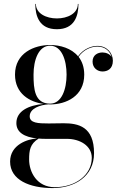

<svg xmlns="http://www.w3.org/2000/svg" viewBox="-20 -699 623 979"><path d="M163 -679H160C160 -618 180 -550 270 -550C360 -550 380 -618 380 -679H377C377 -630 324 -605 270 -605C216 -605 163 -630 163 -679ZM63.5 -71.5C63.5 -24 104 0 169 7C122 9.5 31.5 38 31.5 125C31.5 219.5 132.5 260 248 260C360 260 459.5 201 459.5 82C459.5 -53.5 379.5 -70.5 304.5 -70.5C276 -70.5 263.5 -69.5 228.5 -69.5C174 -69.5 131.5 -71.5 131.5 -106C131.5 -146.5 185.5 -164.5 227.5 -167C230 -166.5 233 -166.5 235.5 -166.5C316.5 -166.5 409.5 -208 409.5 -318.5C409.5 -356.5 398.5 -386.5 380.5 -409.5C408 -448.5 447.5 -461.5 477 -461.5C517 -461.5 541.5 -436.5 549 -408.5C540 -423.5 520.5 -431.5 502.5 -431.5C478.5 -431.5 452 -418.5 452 -385C452 -352 477.5 -334.5 502.5 -334.5C527.5 -334.5 555.5 -347 555.5 -389.5C555.5 -427.5 526 -465 477 -465C448.5 -465 407 -452 378 -412C344 -453 287 -469.5 235.5 -469.5C154.5 -469.5 56.5 -429 56.5 -318.5C56.5 -222 130.5 -178.5 203 -169C124.5 -162.5 63.5 -132 63.5 -71.5ZM151 -318.5C151 -392.5 176.5 -466 235.5 -466C294.5 -466 319.5 -392.5 319.5 -318.5C319.5 -244.5 294.5 -170.5 235.5 -170.5C156.5 -170.5 151 -244.5 151 -318.5ZM128.5 114.5C128.5 68 133 35 177 7.5C188 8.5 199.5 9 212 9H321C386 9 448 43 448 106C448 193 364.5 255.5 259 255.5C168 255.5 128.5 178 128.5 114.5Z"/></svg>

Font: Bodoni* 48pt
Style: Regular
Weight: 400
Version: Version 2.3